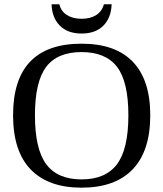

<svg xmlns="http://www.w3.org/2000/svg" viewBox="-20 -866 762 896"><path d="M143.1 -328.1Q143.1 -170.4 195.8 -99.6Q248.5 -28.8 360.8 -28.8Q472.7 -28.8 525.9 -99.6Q579.1 -170.4 579.1 -328.1Q579.1 -484.9 526.1 -554Q473.1 -623 360.8 -623Q248 -623 195.6 -554Q143.1 -484.9 143.1 -328.1ZM41 -328.1Q41 -662.1 360.8 -662.1Q519 -662.1 600.1 -577.4Q681.2 -492.7 681.2 -328.1Q681.2 -161.1 599.1 -75.7Q517.1 9.8 360.8 9.8Q205.1 9.8 123 -75.4Q41 -160.6 41 -328.1ZM360.8 -709.5Q295.4 -709.5 258.8 -746.8Q222.2 -784.2 220.7 -846.2H256.8Q264.6 -813.5 292.2 -795.9Q319.8 -778.3 360.8 -778.3Q401.9 -778.3 429.2 -795.9Q456.5 -813.5 464.8 -846.2H501Q498.5 -782.2 461.9 -745.8Q425.3 -709.5 360.8 -709.5Z"/></svg>

Font: Tinos
Style: Regular
Weight: 400
Designer: Steve Matteson
Foundry: Monotype Imaging Inc.
Version: Version 1.23